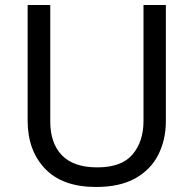

<svg xmlns="http://www.w3.org/2000/svg" viewBox="-20 -734 771 764"><path d="M640 -252Q640 -178 610 -118.5Q580 -59 518.5 -24.5Q457 10 362 10Q229 10 159.5 -62.5Q90 -135 90 -254V-714H180V-251Q180 -164 226.5 -116Q273 -68 367 -68Q464 -68 507.5 -119.5Q551 -171 551 -252V-714H640Z"/></svg>

Font: Noto Sans Lepcha
Style: Regular
Weight: 400
Designer: Monotype Design Team
Foundry: Monotype Imaging Inc.
Version: Version 2.006; ttfautohint (v1.8.4.7-5d5b)